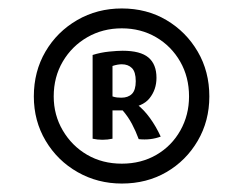

<svg xmlns="http://www.w3.org/2000/svg" viewBox="-20 -812 575 454"><path d="M268 -378Q211 -378 163.5 -405Q116 -432 88 -479Q60 -526 60 -584Q60 -643 87.5 -690Q115 -737 162.5 -764.5Q210 -792 268 -792Q327 -792 373.5 -764.5Q420 -737 447.5 -690Q475 -643 475 -584Q475 -526 447.5 -479Q420 -432 373.5 -405Q327 -378 268 -378ZM268 -425Q314 -425 350 -446Q386 -467 406.5 -503.5Q427 -540 427 -584Q427 -630 406 -666.5Q385 -703 349 -724Q313 -745 268 -745Q223 -745 186.5 -724Q150 -703 128.5 -666.5Q107 -630 107 -584Q107 -540 128.5 -503.5Q150 -467 186 -446Q222 -425 268 -425ZM308 -483Q301 -502 292 -519Q283 -536 270 -551H246V-484Q222 -479 199 -484V-682Q218 -688 238 -690Q258 -692 270 -692Q312 -692 331 -676Q350 -660 350 -628Q350 -600 333.5 -579.5Q317 -559 278 -556L303 -566Q320 -553 334.5 -533Q349 -513 360 -489Q336 -480 308 -483ZM267 -581Q283 -581 292 -590Q301 -599 301 -620Q301 -642 292 -651Q283 -660 268 -660Q263 -660 257.5 -659Q252 -658 246 -656V-584Q252 -582 257 -581.5Q262 -581 267 -581Z"/></svg>

Font: Vollkorn
Style: Bold
Weight: 700
Designer: Friedrich Althausen
Foundry: Friedrich Althausen
Version: Version 5.000